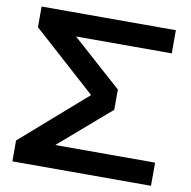

<svg xmlns="http://www.w3.org/2000/svg" viewBox="-83 -832 907 914"><g transform="rotate(10 371.0 -375.0)"><path d="M36 0V-101L371 -394V-357L45 -650V-750H694V-638H97L146 -714L471 -424V-326L154 -52L99 -112H706V0Z"/></g></svg>

Font: Bounded
Style: Regular
Weight: 400
Designer: Vlad Churkin
Version: Version 1.0